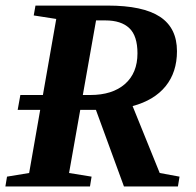

<svg xmlns="http://www.w3.org/2000/svg" viewBox="-21 -675 708 695"><path d="M269.5 -277.3 229 -48.8 310.5 -35.6 304.7 0H-1.5L4.4 -35.6L84.5 -48.8L124.5 -277.3H43L52.7 -331.1H134.3L182.6 -606.4L101.1 -619.1L107.4 -654.8H368.7Q496.6 -654.8 558.1 -614.3Q619.6 -573.7 619.6 -489.7Q619.6 -413.6 578.4 -362.8Q537.1 -312 459 -291L557.1 -48.8L628.9 -35.6L623 0H427.7L326.2 -277.3ZM305.7 -331.1Q385.7 -331.1 431.2 -370.8Q476.6 -410.6 476.6 -481.9Q476.6 -545.4 447 -573.2Q417.5 -601.1 360.4 -601.1H326.7L278.8 -331.1Z"/></svg>

Font: Tinos
Style: Bold Italic
Weight: 700
Italic angle: -16.333°
Designer: Steve Matteson
Foundry: Monotype Imaging Inc.
Version: Version 1.23